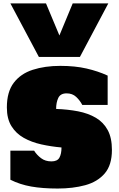

<svg xmlns="http://www.w3.org/2000/svg" viewBox="-20 -1090 692 1119"><path d="M315.9 8.8Q228 8.8 161.9 -2.9Q95.7 -14.6 40.5 -42.5V-211.9H178.7Q194.8 -186.5 219.5 -168Q244.1 -149.4 279.8 -149.4Q314.5 -149.4 326.4 -171.4Q338.4 -193.4 338.4 -230.5Q277.8 -235.8 220.7 -248.5Q163.6 -261.2 118.4 -286.6Q73.2 -312 46.6 -355Q20 -397.9 20 -463.9Q20 -554.7 60.3 -607.7Q100.6 -660.6 171.1 -683.3Q241.7 -706.1 331.5 -706.1Q417 -706.1 484.1 -690.7Q551.3 -675.3 607.4 -649.4V-478.5H459.5Q445.8 -504.9 423.8 -525.4Q401.9 -545.9 368.2 -545.9Q332.5 -545.9 319.8 -519.5Q307.1 -493.2 307.1 -455.1Q376 -452.6 435.1 -441.2Q494.1 -429.7 538.6 -403.6Q583 -377.4 607.7 -332Q632.3 -286.6 632.3 -216.3Q632.3 -127.9 590.3 -79.1Q548.3 -30.3 476.8 -10.7Q405.3 8.8 315.9 8.8ZM206.5 -758.3 40.5 -1070.3H248L326.2 -883.3L403.8 -1070.3H611.3L445.8 -758.3Z"/></svg>

Font: Holtwood One SC
Style: Regular
Weight: 400
Designer: Vernon Adams
Foundry: Vernon Adams
Version: Version 1.100; ttfautohint (v1.8.4.7-5d5b)